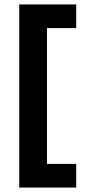

<svg xmlns="http://www.w3.org/2000/svg" viewBox="-20 -695 388 865"><path d="M66.7 150V-675H323.3V-568.3H191.7V43.3H323.3V150Z"/></svg>

Font: Funnel Sans
Style: Bold
Weight: 700
Designer: NORD ID, Kristian Moeller
Foundry: Dicotype
Version: Version 1.000